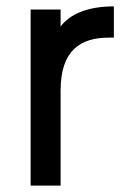

<svg xmlns="http://www.w3.org/2000/svg" viewBox="-20 -582 405 602"><path d="M76 -552V0H170V-298C170 -425 233 -464 321 -464H337V-562C253 -562 199 -537 170 -499V-552Z"/></svg>

Font: Malmofest
Style: Regular
Weight: 400
Designer: Jonny Pinhorn (Poppins), Kolossal
Version: Version 1.004;Glyphs 3.1.2 (3151)